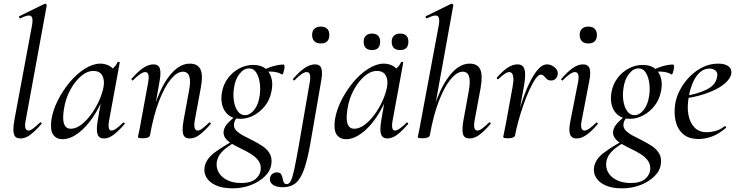

<svg xmlns="http://www.w3.org/2000/svg" viewBox="-20 -746 4020 1047"><path d="M92 9Q63 9 56 -14Q49 -37 58 -89L155 -610Q162 -649 148.5 -658.5Q135 -668 91 -646Q87 -645 84.5 -651Q82 -657 86 -658L223 -725Q228 -727 232 -723Q236 -719 235 -717L120 -89Q114 -59 119 -46.5Q124 -34 135 -34Q146 -34 161.5 -46Q177 -58 197 -77Q201 -81 205 -77Q209 -73 205 -69Q173 -32 146 -11.5Q119 9 92 9Z M321 13Q288 13 270.5 -11Q253 -35 260 -91Q268 -144 295 -198Q322 -252 360.5 -298Q399 -344 443 -371.5Q487 -399 527 -399Q546 -399 565 -392Q584 -385 597.5 -369.5Q611 -354 613 -328L565 -357Q579 -359 596 -373.5Q613 -388 621 -407Q623 -410 628.5 -408.5Q634 -407 633 -405L575 -89Q565 -34 588 -34Q599 -34 615.5 -46Q632 -58 651 -77Q654 -80 658 -76Q662 -72 659 -69Q627 -32 600 -11.5Q573 9 547 9Q520 9 512 -13.5Q504 -36 513 -89L537 -229L555 -246Q528 -168 488.5 -109.5Q449 -51 405.5 -19Q362 13 321 13ZM366 -44Q393 -44 421 -64.5Q449 -85 474.5 -119Q500 -153 518.5 -193Q537 -233 544 -269Q552 -309 537.5 -334.5Q523 -360 488 -359Q455 -359 422 -331Q389 -303 363 -255.5Q337 -208 328 -147Q320 -93 330 -68.5Q340 -44 366 -44Z M1014 9Q986 9 979 -14Q972 -37 981 -89L1010 -248Q1032 -355 977 -355Q946 -355 912 -314.5Q878 -274 848 -197Q818 -120 798 -9L784 -10Q805 -127 839.5 -214.5Q874 -302 919.5 -350.5Q965 -399 1015 -399Q1058 -399 1073 -368Q1088 -337 1075 -267L1042 -89Q1037 -59 1042 -46.5Q1047 -34 1058 -34Q1069 -34 1084.5 -46Q1100 -58 1120 -77Q1123 -81 1127 -77Q1131 -73 1128 -69Q1096 -32 1069 -11.5Q1042 9 1014 9ZM759 8Q743 8 737.5 6Q732 4 732 1Q732 -2 737.5 -25Q743 -48 747 -74L788 -297Q798 -353 772 -353Q761 -353 744 -341.5Q727 -330 706 -309Q703 -305 699 -309.5Q695 -314 698 -317Q733 -357 761.5 -376Q790 -395 817 -395Q844 -395 851.5 -373Q859 -351 850 -302L798 -9Q795 8 759 8Z M1247 281Q1193 281 1157 264.5Q1121 248 1105.5 221Q1090 194 1096 163Q1105 119 1151.5 85Q1198 51 1259 18L1266 26Q1244 39 1221.5 55Q1199 71 1183 90.5Q1167 110 1162 138Q1158 170 1173.5 196Q1189 222 1221 237Q1253 252 1296 252Q1349 252 1375 229Q1401 206 1402 175Q1403 148 1387.5 128Q1372 108 1347.5 93Q1323 78 1295.5 65Q1268 52 1244.5 38Q1221 24 1208.5 6.5Q1196 -11 1200 -34Q1205 -57 1225.5 -78Q1246 -99 1276 -123L1286 -115Q1275 -110 1266.5 -97.5Q1258 -85 1256 -72Q1253 -50 1268 -34.5Q1283 -19 1307.5 -6Q1332 7 1360 21Q1388 35 1412.5 51.5Q1437 68 1450.5 91Q1464 114 1460 146Q1456 184 1425.5 214.5Q1395 245 1348.5 263Q1302 281 1247 281ZM1291 -98Q1251 -98 1226 -118.5Q1201 -139 1192 -172.5Q1183 -206 1191 -246Q1199 -288 1224 -321Q1249 -354 1285 -373Q1321 -392 1361 -392Q1403 -392 1427.5 -372Q1452 -352 1460.5 -319Q1469 -286 1460 -246Q1451 -201 1424.5 -168Q1398 -135 1363 -116.5Q1328 -98 1291 -98ZM1316 -118Q1343 -118 1366 -146.5Q1389 -175 1396 -224Q1401 -256 1397 -290Q1393 -324 1378.5 -348.5Q1364 -373 1337 -373Q1309 -373 1285.5 -342.5Q1262 -312 1256 -266Q1250 -229 1255.5 -195Q1261 -161 1276.5 -139.5Q1292 -118 1316 -118ZM1399 -346 1398 -353Q1428 -372 1463 -383Q1498 -394 1526 -394Q1531 -394 1531.5 -385Q1532 -376 1529.5 -365Q1527 -354 1524 -346Q1521 -338 1518 -340Q1495 -354 1461.5 -355.5Q1428 -357 1399 -346Z M1522 275Q1485 275 1467 260.5Q1449 246 1452 227Q1454 211 1465 202.5Q1476 194 1489 194Q1506 194 1512.5 203.5Q1519 213 1521 226Q1523 239 1527.5 248.5Q1532 258 1543 258Q1557 258 1566 240Q1575 222 1584.5 178Q1594 134 1608 56L1669 -297Q1679 -353 1653 -353Q1629 -353 1587 -309Q1584 -305 1580 -309.5Q1576 -314 1579 -317Q1614 -357 1642.5 -376Q1671 -395 1698 -395Q1725 -395 1732.5 -373Q1740 -351 1731 -302L1673 33Q1657 125 1638 178Q1619 231 1591.5 253Q1564 275 1522 275ZM1729 -509Q1707 -509 1694.5 -521Q1682 -533 1682 -556Q1682 -577 1694.5 -589Q1707 -601 1729 -601Q1752 -601 1764 -589Q1776 -577 1776 -556Q1776 -509 1729 -509Z M1867 13Q1834 13 1816.5 -11Q1799 -35 1806 -91Q1814 -144 1841 -198Q1868 -252 1906.5 -298Q1945 -344 1989 -371.5Q2033 -399 2073 -399Q2092 -399 2111 -392Q2130 -385 2143.5 -369.5Q2157 -354 2159 -328L2111 -357Q2125 -359 2142 -373.5Q2159 -388 2167 -407Q2169 -410 2174.5 -408.5Q2180 -407 2179 -405L2121 -89Q2111 -34 2134 -34Q2145 -34 2161.5 -46Q2178 -58 2197 -77Q2200 -80 2204 -76Q2208 -72 2205 -69Q2173 -32 2146 -11.5Q2119 9 2093 9Q2066 9 2058 -13.5Q2050 -36 2059 -89L2083 -229L2101 -246Q2074 -168 2034.5 -109.5Q1995 -51 1951.5 -19Q1908 13 1867 13ZM1912 -44Q1939 -44 1967 -64.5Q1995 -85 2020.5 -119Q2046 -153 2064.5 -193Q2083 -233 2090 -269Q2098 -309 2083.5 -334.5Q2069 -360 2034 -359Q2001 -359 1968 -331Q1935 -303 1909 -255.5Q1883 -208 1874 -147Q1866 -93 1876 -68.5Q1886 -44 1912 -44ZM2162 -473Q2116 -473 2116 -519Q2116 -540 2128.5 -551.5Q2141 -563 2162 -563Q2184 -563 2195.5 -551.5Q2207 -540 2207 -519Q2207 -473 2162 -473ZM2009 -473Q1963 -473 1963 -519Q1963 -540 1975.5 -551.5Q1988 -563 2009 -563Q2030 -563 2041.5 -551.5Q2053 -540 2053 -519Q2053 -473 2009 -473Z M2285 8Q2269 8 2263.5 6Q2258 4 2258 1Q2258 -2 2263.5 -25Q2269 -48 2273 -74L2373 -610Q2380 -649 2366 -658.5Q2352 -668 2308 -646Q2304 -645 2301.5 -651Q2299 -657 2303 -658L2440 -725Q2445 -727 2449 -723Q2453 -719 2452 -717L2324 -9Q2321 8 2285 8ZM2540 9Q2512 9 2505 -14Q2498 -37 2507 -89L2536 -248Q2546 -302 2538 -328.5Q2530 -355 2503 -355Q2472 -355 2438 -314.5Q2404 -274 2374 -197Q2344 -120 2324 -9L2310 -10Q2331 -127 2366 -214.5Q2401 -302 2446 -350.5Q2491 -399 2541 -399Q2584 -399 2598.5 -368Q2613 -337 2601 -267L2568 -89Q2563 -59 2567.5 -46.5Q2572 -34 2583 -34Q2595 -34 2610.5 -46Q2626 -58 2646 -77Q2649 -81 2653.5 -77Q2658 -73 2654 -69Q2622 -32 2595 -11.5Q2568 9 2540 9Z M2789 -9 2779 -10Q2788 -57 2802 -110Q2816 -163 2834 -213.5Q2852 -264 2873 -305Q2894 -346 2916.5 -370.5Q2939 -395 2963 -395Q2977 -395 2991.5 -387.5Q3006 -380 3015 -367Q3024 -354 3021 -338Q3019 -325 3009.5 -316Q3000 -307 2985 -307Q2970 -307 2961.5 -315Q2953 -323 2946.5 -331Q2940 -339 2929 -339Q2916 -339 2900 -316Q2884 -293 2867 -256Q2850 -219 2834.5 -174.5Q2819 -130 2807 -86.5Q2795 -43 2789 -9ZM2750 8Q2734 8 2729 6Q2724 4 2724 1Q2724 -2 2729.5 -26Q2735 -50 2739 -74L2775 -271Q2781 -304 2779.5 -321Q2778 -338 2772 -345.5Q2766 -353 2757 -353Q2745 -353 2729.5 -341.5Q2714 -330 2698 -315Q2695 -312 2691 -316Q2687 -320 2690 -323Q2722 -360 2749 -377.5Q2776 -395 2802 -395Q2821 -395 2831.5 -384Q2842 -373 2843.5 -347Q2845 -321 2837 -276L2789 -9Q2786 8 2750 8Z M3124 9Q3097 9 3088.5 -13.5Q3080 -36 3091 -89L3132 -297Q3143 -353 3115 -353Q3104 -353 3087 -341.5Q3070 -330 3050 -309Q3047 -305 3042.5 -309.5Q3038 -314 3042 -317Q3077 -357 3105 -376Q3133 -395 3159 -395Q3187 -395 3195 -373Q3203 -351 3193 -302L3152 -89Q3146 -59 3151 -46.5Q3156 -34 3167 -34Q3178 -34 3194.5 -45.5Q3211 -57 3230 -76Q3234 -80 3238 -75.5Q3242 -71 3238 -68Q3206 -30 3178.5 -10.5Q3151 9 3124 9ZM3188 -509Q3166 -509 3153.5 -521Q3141 -533 3141 -556Q3141 -577 3153.5 -589Q3166 -601 3188 -601Q3211 -601 3223 -589Q3235 -577 3235 -556Q3235 -509 3188 -509Z M3371 281Q3317 281 3281 264.5Q3245 248 3229.5 221Q3214 194 3220 163Q3229 119 3275.5 85Q3322 51 3383 18L3390 26Q3368 39 3345.5 55Q3323 71 3307 90.5Q3291 110 3286 138Q3282 170 3297.5 196Q3313 222 3345 237Q3377 252 3420 252Q3473 252 3499 229Q3525 206 3526 175Q3527 148 3511.5 128Q3496 108 3471.5 93Q3447 78 3419.5 65Q3392 52 3368.5 38Q3345 24 3332.5 6.5Q3320 -11 3324 -34Q3329 -57 3349.5 -78Q3370 -99 3400 -123L3410 -115Q3399 -110 3390.5 -97.5Q3382 -85 3380 -72Q3377 -50 3392 -34.5Q3407 -19 3431.5 -6Q3456 7 3484 21Q3512 35 3536.5 51.5Q3561 68 3574.5 91Q3588 114 3584 146Q3580 184 3549.5 214.5Q3519 245 3472.5 263Q3426 281 3371 281ZM3415 -98Q3375 -98 3350 -118.5Q3325 -139 3316 -172.5Q3307 -206 3315 -246Q3323 -288 3348 -321Q3373 -354 3409 -373Q3445 -392 3485 -392Q3527 -392 3551.5 -372Q3576 -352 3584.5 -319Q3593 -286 3584 -246Q3575 -201 3548.5 -168Q3522 -135 3487 -116.5Q3452 -98 3415 -98ZM3440 -118Q3467 -118 3490 -146.5Q3513 -175 3520 -224Q3525 -256 3521 -290Q3517 -324 3502.5 -348.5Q3488 -373 3461 -373Q3433 -373 3409.5 -342.5Q3386 -312 3380 -266Q3374 -229 3379.5 -195Q3385 -161 3400.5 -139.5Q3416 -118 3440 -118ZM3523 -346 3522 -353Q3552 -372 3587 -383Q3622 -394 3650 -394Q3655 -394 3655.5 -385Q3656 -376 3653.5 -365Q3651 -354 3648 -346Q3645 -338 3642 -340Q3619 -354 3585.5 -355.5Q3552 -357 3523 -346Z M3790 12Q3735 12 3704 -16Q3673 -44 3663.5 -89Q3654 -134 3663 -185Q3670 -223 3691 -261Q3712 -299 3743 -330Q3774 -361 3813 -380Q3852 -399 3896 -399Q3934 -399 3952.5 -384.5Q3971 -370 3968 -345Q3964 -321 3940.5 -298Q3917 -275 3880 -257Q3843 -239 3797 -226Q3751 -213 3703 -208L3705 -221Q3780 -232 3831 -256.5Q3882 -281 3890 -324Q3896 -349 3882.5 -360.5Q3869 -372 3849 -372Q3819 -372 3796 -351Q3773 -330 3758 -295Q3743 -260 3736 -218Q3726 -164 3734 -120.5Q3742 -77 3767 -51Q3792 -25 3834 -25Q3857 -25 3882.5 -32Q3908 -39 3932 -58Q3934 -60 3937.5 -56Q3941 -52 3939 -49Q3901 -16 3863.5 -2Q3826 12 3790 12Z"/></svg>

Font: Cormorant Light Medium
Style: Italic
Weight: 500
Italic angle: -10°
Version: Version 4.000